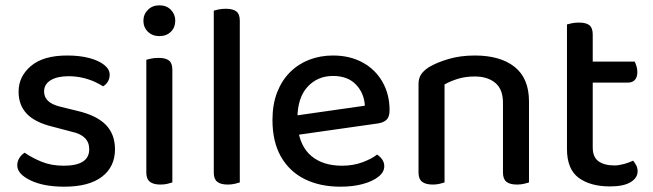

<svg xmlns="http://www.w3.org/2000/svg" viewBox="-20 -689 2460 723"><path d="M413 -127Q413 -61 364 -23.5Q315 14 222 14Q144 14 94.5 -10Q45 -34 45 -66Q45 -81 52.5 -93.5Q60 -106 73 -114Q100 -95 136.5 -80Q173 -65 220 -65Q316 -65 316 -127Q316 -153 299.5 -169.5Q283 -186 250 -193L178 -212Q112 -228 81 -260.5Q50 -293 50 -344Q50 -401 96.5 -440.5Q143 -480 233 -480Q280 -480 316 -470.5Q352 -461 372.5 -444.5Q393 -428 393 -408Q393 -393 386 -381.5Q379 -370 368 -364Q356 -372 336.5 -381Q317 -390 291.5 -396Q266 -402 238 -402Q196 -402 171 -387Q146 -372 146 -344Q146 -324 160.5 -309.5Q175 -295 208 -287L269 -272Q343 -255 378 -219.5Q413 -184 413 -127Z M520 -611Q520 -635 537 -652Q554 -669 580 -669Q607 -669 623.5 -652Q640 -635 640 -611Q640 -586 623.5 -569.5Q607 -553 580 -553Q554 -553 537 -569.5Q520 -586 520 -611ZM531 -264H629V-2Q623 0 611 3Q599 6 584 6Q558 6 544.5 -4.5Q531 -15 531 -39ZM629 -215H531V-464Q537 -466 549.5 -468.5Q562 -471 577 -471Q604 -471 616.5 -461Q629 -451 629 -426Z M785 -264 883 -254V-2Q877 0 864.5 3Q852 6 838 6Q811 6 798 -4.5Q785 -15 785 -39ZM883 -206 785 -215V-649Q791 -651 803.5 -653.5Q816 -656 830 -656Q857 -656 870 -646Q883 -636 883 -611Z M1071 -177 1067 -250 1354 -291Q1351 -339 1320 -371Q1289 -403 1234 -403Q1176 -403 1138.5 -362.5Q1101 -322 1100 -246L1101 -211Q1109 -138 1152.5 -101.5Q1196 -65 1268 -65Q1310 -65 1345 -78Q1380 -91 1400 -107Q1412 -99 1419.5 -88Q1427 -77 1427 -63Q1427 -41 1405 -23.5Q1383 -6 1346 4Q1309 14 1262 14Q1185 14 1127.5 -14.5Q1070 -43 1038 -99Q1006 -155 1006 -237Q1006 -296 1023.5 -341Q1041 -386 1072 -417Q1103 -448 1144.5 -464Q1186 -480 1234 -480Q1297 -480 1345 -454Q1393 -428 1420 -381Q1447 -334 1447 -274Q1447 -249 1435.5 -238Q1424 -227 1402 -224Z M1972 -307V-207H1874V-302Q1874 -353 1845 -377Q1816 -401 1768 -401Q1732 -401 1703.5 -392Q1675 -383 1654 -371V-207H1556V-372Q1556 -394 1565.5 -408.5Q1575 -423 1595 -436Q1623 -453 1668 -466.5Q1713 -480 1768 -480Q1864 -480 1918 -437Q1972 -394 1972 -307ZM1556 -259H1654V-2Q1648 0 1636 3Q1624 6 1610 6Q1583 6 1569.5 -4.5Q1556 -15 1556 -39ZM1874 -259H1972V-2Q1966 0 1953.5 3Q1941 6 1927 6Q1900 6 1887 -4.5Q1874 -15 1874 -39Z M2115 -264H2212V-134Q2212 -97 2234 -81.5Q2256 -66 2294 -66Q2310 -66 2330 -71.5Q2350 -77 2364 -84Q2370 -77 2375.5 -67Q2381 -57 2381 -44Q2381 -19 2354.5 -3Q2328 13 2277 13Q2203 13 2159 -19.5Q2115 -52 2115 -128ZM2169 -378V-457H2370Q2373 -451 2376.5 -440.5Q2380 -430 2380 -418Q2380 -398 2370.5 -388Q2361 -378 2345 -378ZM2212 -235H2115V-597Q2121 -599 2133.5 -601.5Q2146 -604 2160 -604Q2187 -604 2199.5 -594Q2212 -584 2212 -559Z"/></svg>

Font: Baloo Tamma 2 Medium
Style: Regular
Weight: 500
Designer: Divya Kowshik, Shuchita Grover and Ek Type
Foundry: Ek Type
Version: Version 1.700